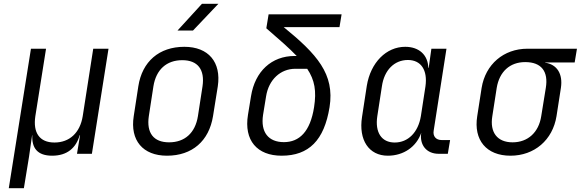

<svg xmlns="http://www.w3.org/2000/svg" viewBox="-20 -805 3040 1005"><path d="M26 180H105L132 15L148 -97H149C146 -31 175 10 253 10C332 10 378 -31 397 -97H399L383 0H461L548 -550H468L413 -197C399 -110 344 -59 265 -59C187 -59 152 -110 165 -197L221 -550H142Z M909 -645H990L1123 -785H1037ZM854 10C986 10 1074 -67 1095 -197L1120 -353C1139 -480 1071 -560 945 -560C813 -560 724 -483 704 -353L680 -197C660 -70 728 10 854 10ZM865 -60C784 -60 746 -109 759 -197L783 -353C797 -441 852 -490 934 -490C1015 -490 1053 -441 1040 -353L1016 -197C1002 -109 947 -60 865 -60Z M1454 10C1597 10 1677 -71 1705 -244C1733 -418 1638 -522 1465 -663H1757L1768 -730H1386L1374 -657C1441 -599 1494 -553 1533 -512H1522C1402 -512 1315 -432 1294 -302L1278 -204C1256 -70 1326 10 1454 10ZM1466 -61C1385 -61 1343 -113 1357 -204L1373 -302C1387 -388 1448 -445 1526 -445H1588C1628 -385 1637 -328 1624 -244C1604 -116 1547 -61 1466 -61Z M2010 10C2093 10 2160 -37 2185 -110C2175 -47 2212 0 2276 0H2324L2336 -72H2291C2262 -72 2245 -92 2250 -121L2317 -550H2238L2224 -450H2222C2220 -517 2174 -560 2101 -560C2002 -560 1920 -478 1900 -356L1875 -193C1856 -72 1911 10 2010 10ZM2046 -59C1977 -59 1942 -112 1955 -197L1979 -353C1991 -438 2044 -491 2115 -491C2184 -491 2219 -438 2207 -353L2183 -197C2169 -112 2116 -59 2046 -59Z M2652 10C2777 10 2873 -72 2893 -197L2916 -345C2927 -418 2896 -468 2833 -477V-478H2988L3000 -550H2741C2616 -550 2521 -468 2501 -345L2478 -197C2458 -72 2526 10 2652 10ZM2663 -60C2583 -60 2543 -112 2557 -197L2580 -345C2594 -430 2649 -480 2729 -480C2815 -480 2851 -430 2837 -345L2813 -197C2800 -112 2743 -60 2663 -60Z"/></svg>

Font: JetBrains Mono Light
Style: Italic
Weight: 336
Italic angle: -9°
Monospace: yes
Designer: Philipp Nurullin, Konstantin Bulenkov
Foundry: JetBrains
Version: Version 2.305